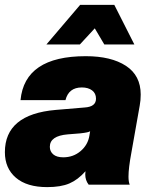

<svg xmlns="http://www.w3.org/2000/svg" viewBox="-20 -756 620 786"><path d="M173 10Q90 10 45 -28.5Q0 -67 0 -133Q0 -288 208 -306L327 -316Q373 -319 373 -352Q373 -374 357 -386Q341 -398 315 -398Q261 -398 248 -346H64Q81 -526 331 -526Q435 -526 495.5 -486.5Q556 -447 556 -369Q556 -345 552 -324L518 -132Q506 -68 506 -33Q506 -12 511 0H343Q329 -18 329 -42Q329 -49 330 -55Q299 -20 264 -5Q229 10 173 10ZM239 -112Q280 -112 310 -137.5Q340 -163 346 -201L349 -219Q345 -214 308 -210L258 -206Q184 -200 184 -155Q184 -136 198 -124Q212 -112 239 -112ZM530 -574H407L368 -640L307 -574H170L308 -736H448Z"/></svg>

Font: Creato Display Black
Style: Italic
Weight: 900
Italic angle: -10°
Version: Version 1.000